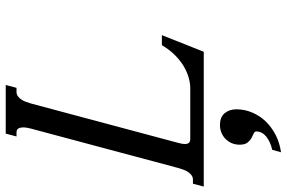

<svg xmlns="http://www.w3.org/2000/svg" viewBox="-258 -566 1035 694"><g transform="rotate(-90 260.0 -218.5)"><path d="M290 -676.8H275.4Q266.6 -676.8 259.8 -671.9Q252.9 -667 247.8 -659.4Q242.7 -651.9 239.3 -642.6Q235.8 -633.3 233.4 -624.5L90.8 -91.3Q86.9 -77.1 86.9 -67.9Q86.9 -59.1 91.1 -54Q95.2 -48.8 106.4 -48.8H288.1Q309.1 -48.8 330.8 -55.7Q352.5 -62.5 372.8 -75.4Q393.1 -88.4 411.4 -107.4Q429.7 -126.5 444.3 -151.4H480.5L420.4 0H-66.9L-56.6 -39.1H-42Q-33.2 -39.1 -26.4 -43.9Q-19.5 -48.8 -14.4 -56.4Q-9.3 -64 -5.9 -73.2Q-2.4 -82.5 0 -91.3L142.6 -624.5Q144.5 -631.3 145.8 -638.9Q147 -646.5 147 -653.3Q147 -663.1 143.1 -669.9Q139.2 -676.8 128.9 -676.8H114.3L124.5 -715.8H300.3ZM57.1 279.3 65.9 247.6Q96.7 240.2 114.5 225.3Q132.3 210.4 132.3 189.9Q132.3 183.6 124.8 180.4Q117.2 177.2 108.4 172.4Q99.6 167.5 92 158Q84.5 148.4 84.5 129.9Q84.5 113.8 90.3 100.6Q96.2 87.4 106 78.1Q115.7 68.8 128.4 63.7Q141.1 58.6 154.8 58.6Q184.6 58.6 198.5 75.7Q212.4 92.8 212.4 117.7Q212.4 147.5 200.9 174.8Q189.5 202.1 168.9 223.6Q148.4 245.1 119.9 259.8Q91.3 274.4 57.1 279.3Z"/></g></svg>

Font: Arian Grqi
Style: Italic
Weight: 400
Italic angle: -15°
Designer: Ruben Hakobyan (Tarumian)
Foundry: Ruben Hakobyan (Tarumian)
Version: Version 1.002